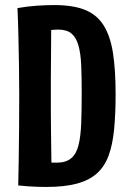

<svg xmlns="http://www.w3.org/2000/svg" viewBox="-20 -728 508 759"><path d="M163 11Q148 11 129 10.5Q110 10 90.5 8.5Q71 7 52 5L107 -93Q123 -90 141 -88Q159 -86 176 -85.5Q193 -85 204 -85Q241 -85 261.5 -102.5Q282 -120 290.5 -154.5Q299 -189 301 -240.5Q303 -292 303 -360Q303 -424 301 -470.5Q299 -517 290 -548.5Q281 -580 262.5 -595.5Q244 -611 210 -611Q192 -611 165 -607.5Q138 -604 111 -598L49 -696Q88 -703 126 -705.5Q164 -708 194 -708Q269 -708 316 -689Q363 -670 389.5 -628Q416 -586 426.5 -519Q437 -452 437 -356Q437 -276 431 -215.5Q425 -155 409 -112Q393 -69 362.5 -42Q332 -15 283.5 -2Q235 11 163 11ZM52 5Q53 -35 54 -95.5Q55 -156 55.5 -223.5Q56 -291 56 -353Q56 -408 55 -472.5Q54 -537 52.5 -596.5Q51 -656 49 -696L184 -691Q183 -659 182.5 -625.5Q182 -592 182 -556.5Q182 -521 181.5 -486Q181 -451 181 -417.5Q181 -384 181 -352Q181 -327 181 -293Q181 -259 181.5 -220.5Q182 -182 182.5 -142Q183 -102 183.5 -64.5Q184 -27 184 4Z"/></svg>

Font: Truculenta ExtraBold
Style: Regular
Weight: 800
Version: Version 1.002